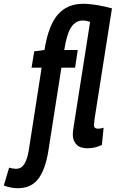

<svg xmlns="http://www.w3.org/2000/svg" viewBox="-137 -770 609 1010"><path d="M-43 220Q-80 220 -117 206L-89 112Q-78 115 -69.5 116.5Q-61 118 -53 118Q-25 118 -9.5 93.5Q6 69 14 23L82 -414H29L43 -500L97 -507Q117 -635 166.5 -692.5Q216 -750 300 -750Q335 -750 375.5 -743Q416 -736 452 -726L361 -148Q361 -144 359 -131Q357 -118 357 -113Q357 -93 379 -93Q391 -93 408 -98L399 -8Q365 10 323 10Q284 10 265 -10Q246 -30 246 -62Q246 -80 250 -101L337 -655Q327 -658 318 -660Q309 -662 297 -662Q263 -662 239 -629Q215 -596 201 -507H272L258 -414H186L117 26Q101 124 63.5 172Q26 220 -43 220Z"/></svg>

Font: Georama Condensed SemiBold
Style: Italic
Weight: 600
Width: 3
Italic angle: -9°
Designer: Jean-Baptiste Levee
Foundry: Production Type
Version: Version 1.000